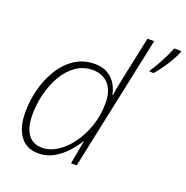

<svg xmlns="http://www.w3.org/2000/svg" viewBox="-136 -885 987 1019"><g transform="rotate(20 357.5 -375.0)"><path d="M189 10Q119 10 84 -39.5Q49 -89 49 -173Q49 -237 65.5 -301.5Q82 -366 115 -420Q148 -474 197 -506.5Q246 -539 310 -539Q355 -539 384.5 -520.5Q414 -502 430.5 -474Q447 -446 452 -416H455Q460 -450 467 -484.5Q474 -519 481 -552L525 -760H563L402 0H370L394 -132H392Q371 -98 341 -65.5Q311 -33 272.5 -11.5Q234 10 189 10ZM197 -25Q240 -25 282 -52Q324 -79 358 -126Q392 -173 412.5 -233.5Q433 -294 433 -362Q433 -432 399.5 -468.5Q366 -505 311 -505Q257 -505 215.5 -475.5Q174 -446 146 -397.5Q118 -349 103.5 -290.5Q89 -232 89 -173Q89 -102 116 -63.5Q143 -25 197 -25ZM595 -600V-607Q607 -623 623 -651Q639 -679 653.5 -709Q668 -739 676 -760H715V-753Q702 -719 674 -675.5Q646 -632 618 -600Z"/></g></svg>

Font: Noto Sans Disp ExtLt
Style: Italic
Weight: 200
Italic angle: -12°
Designer: Monotype Design Team
Foundry: Monotype Imaging Inc.
Version: Version 2.000;GOOG;noto-source:20170915:90ef993387c0